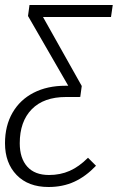

<svg xmlns="http://www.w3.org/2000/svg" viewBox="-29 -543 471 768"><path d="M415 -475H143L298 -199L292 -155L289 -157L291 -155H235Q146 -155 98 -106Q50 -57 50 30Q50 90 80 123.5Q110 157 167 157Q212 157 249.5 140.5Q287 124 323 88L355 120Q314 163 268 184Q222 205 165 205Q84 205 37.5 157Q-9 109 -9 30Q-9 -40 21 -92Q51 -144 105.5 -172Q160 -200 233 -200H244L83 -479L89 -523H422Z"/></svg>

Font: Fira Sans Condensed Light
Style: Italic
Weight: 300
Width: 3
Italic angle: -8°
Designer: Carrois Corporate & Edenspiekermann AG
Foundry: Carrois Corporate GbR & Edenspiekermann AG
Version: Version 4.203